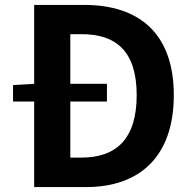

<svg xmlns="http://www.w3.org/2000/svg" viewBox="-20 -761 782 781"><path d="M119 0H330C548 0 687 -124 687 -374C687 -623 548 -741 322 -741H119V-420L33 -415V-348H119ZM266 -120V-348H415V-420H266V-622H312C451 -622 536 -554 536 -374C536 -194 451 -120 312 -120Z"/></svg>

Font: Noto Sans JP
Style: Bold
Weight: 700
Designer: Ryoko NISHIZUKA 西塚涼子 (kana, bopomofo & ideographs); Paul D. Hunt (Latin, Greek & Cyrillic); Sandoll Communications 산돌커뮤니
Foundry: Adobe
Version: Version 2.004;hotconv 1.0.118;makeotfexe 2.5.65603